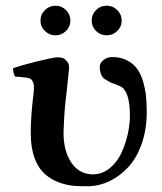

<svg xmlns="http://www.w3.org/2000/svg" viewBox="-20 -644 570 674"><path d="M495.1 -250Q495.1 -189.5 477.5 -139.6Q460 -89.8 431.2 -58.3Q402.3 -26.9 366.9 -9.3Q331.5 8.3 293.9 9.8Q259.3 9.8 240.5 8.5Q221.7 7.3 196 -0.5Q170.4 -8.3 148.9 -23.9Q87.9 -67.4 87.9 -179.2Q87.9 -238.3 98.1 -318.8Q99.1 -326.7 99.1 -341.8Q97.7 -359.9 86.9 -367.2Q79.1 -372.6 33.2 -375Q25.9 -385.7 25.9 -404.8Q56.2 -415 106 -427.5Q155.8 -439.9 179.2 -442.9Q207 -442.9 213.9 -429.2Q222.2 -422.4 222.2 -411.1V-401.9Q221.7 -395.5 213.9 -321.8Q205.1 -251.5 204.1 -202.1Q203.1 -193.4 203.1 -171.9Q204.1 -115.2 227.8 -77.1Q251.5 -39.1 291 -33.2Q304.7 -31.2 312 -32.2Q343.3 -34.2 368.4 -56.2Q393.6 -78.1 407.7 -110.4Q421.9 -142.6 429 -175.8Q436 -209 436 -237.8Q436 -303.2 417 -328.1Q414.6 -332 411.4 -335Q408.2 -337.9 403.8 -340.1Q399.4 -342.3 396.7 -343.5Q394 -344.7 388.9 -346.7Q383.8 -348.6 382.8 -349.1Q380.9 -349.6 375.2 -351.8Q369.6 -354 367.2 -355Q348.1 -365.7 346.2 -367.2Q330.1 -379.9 330.1 -413.1Q333 -425.8 345.2 -434.8Q357.4 -443.8 374 -443.8Q404.8 -443.8 427.5 -431.4Q450.2 -418.9 462.9 -400.4Q475.6 -381.8 483.2 -354.5Q490.7 -327.1 492.9 -303.2Q495.1 -279.3 495.1 -250ZM137.7 -535.2Q122.1 -550.3 122.1 -571.8Q122.1 -593.3 137.7 -608.6Q153.3 -624 174.8 -624Q196.3 -624 211.7 -608.6Q227.1 -593.3 227.1 -571.8Q227.1 -550.3 211.7 -535.2Q196.3 -520 174.8 -520Q153.3 -520 137.7 -535.2ZM355 -624Q376 -624 391.6 -608.6Q407.2 -593.3 407.2 -571.8Q407.2 -550.3 391.6 -535.2Q376 -520 355 -520Q332.5 -520 317.1 -535.2Q301.8 -550.3 301.8 -571.8Q301.8 -593.3 317.1 -608.6Q332.5 -624 355 -624Z"/></svg>

Font: Common Serif SemiBold
Style: Regular
Weight: 600
Designer: Philipp H. Poll, Khaled Hosny
Foundry: Stefan Peev, Context Ltd.
Version: Version 1.026